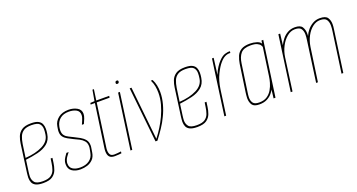

<svg xmlns="http://www.w3.org/2000/svg" viewBox="-40 -1103 3015 1620"><g transform="rotate(-20 1467.5 -293.5)"><path d="M144 7Q101 7 78 -4.5Q55 -16 47 -35.5Q39 -55 39 -78Q39 -89 40.5 -101Q42 -113 43 -124L77 -372Q81 -403 92.5 -433Q104 -463 132.5 -483Q161 -503 216 -503Q259 -503 281 -491.5Q303 -480 311.5 -460.5Q320 -441 320 -417Q320 -407 319 -395Q318 -383 316 -372Q308 -318 272 -289Q236 -260 183.5 -247.5Q131 -235 73 -228L59 -127Q58 -116 56.5 -105.5Q55 -95 55 -84Q55 -53 72.5 -31Q90 -9 146 -9Q195 -9 219 -26Q243 -43 252.5 -70Q262 -97 266 -127L272 -167H288L282 -124Q278 -93 267 -63Q256 -33 228.5 -13Q201 7 144 7ZM75 -244Q168 -250 230 -281.5Q292 -313 300 -372Q302 -384 303 -395.5Q304 -407 304 -418Q304 -448 287 -467.5Q270 -487 214 -487Q170 -487 145.5 -471.5Q121 -456 109.5 -428.5Q98 -401 92 -363Z M479 6Q433 6 403.5 -14.5Q374 -35 374 -76Q374 -82 374.5 -87.5Q375 -93 376 -99Q380 -118 393 -137Q406 -156 413 -166H433Q425 -156 410 -135Q395 -114 391 -91Q390 -87 390 -84Q390 -81 390 -77Q390 -43 415.5 -26.5Q441 -10 482 -10Q532 -10 564 -33Q596 -56 603 -96L609 -127Q612 -141 612 -152Q612 -183 596 -201.5Q580 -220 557 -232Q534 -244 511 -254Q485 -267 462 -279.5Q439 -292 425.5 -310Q412 -328 412 -357Q412 -362 412.5 -368Q413 -374 414 -380L418 -404Q425 -446 460.5 -474Q496 -502 553 -502Q595 -502 628.5 -483.5Q662 -465 662 -427Q662 -409 653 -386L635 -344H617L631 -376Q643 -403 643 -423Q643 -457 616 -471.5Q589 -486 550 -486Q500 -486 470.5 -461Q441 -436 433 -395L431 -384Q430 -377 429.5 -371.5Q429 -366 429 -361Q429 -332 442.5 -315.5Q456 -299 477 -289.5Q498 -280 518 -269Q543 -257 568 -243Q593 -229 610 -208.5Q627 -188 627 -155Q627 -150 626.5 -144.5Q626 -139 625 -134L619 -96Q613 -57 591.5 -35Q570 -13 540.5 -3.5Q511 6 479 6Z M788 0Q755 0 740.5 -16.5Q726 -33 726 -66Q726 -72 726.5 -79Q727 -86 728 -93L783 -479H745L747 -493L785 -495L802 -592H815L801 -495H917L915 -479H799L744 -88Q743 -83 743 -78Q743 -73 743 -68Q743 -46 752.5 -30.5Q762 -15 790 -15Q804 -15 818 -16.5Q832 -18 850 -20L848 -4Q841 -3 824 -1.5Q807 0 788 0Z M928 0 997 -495H1013L944 0ZM1017 -566Q1005 -566 1005 -577Q1005 -594 1021 -594Q1033 -594 1033 -583Q1033 -566 1017 -566Z M1153 0 1101 -495H1117L1167 -18Q1198 -58 1222 -97Q1246 -136 1266 -178Q1288 -225 1302 -275.5Q1316 -326 1316 -377Q1316 -408 1310.5 -437.5Q1305 -467 1291 -495H1307Q1321 -468 1327 -438.5Q1333 -409 1333 -378Q1333 -326 1318.5 -272.5Q1304 -219 1281 -173Q1261 -130 1232 -86.5Q1203 -43 1170 0Z M1527 7Q1484 7 1461 -4.5Q1438 -16 1430 -35.5Q1422 -55 1422 -78Q1422 -89 1423.5 -101Q1425 -113 1426 -124L1460 -372Q1464 -403 1475.5 -433Q1487 -463 1515.5 -483Q1544 -503 1599 -503Q1642 -503 1664 -491.5Q1686 -480 1694.5 -460.5Q1703 -441 1703 -417Q1703 -407 1702 -395Q1701 -383 1699 -372Q1691 -318 1655 -289Q1619 -260 1566.5 -247.5Q1514 -235 1456 -228L1442 -127Q1441 -116 1439.5 -105.5Q1438 -95 1438 -84Q1438 -53 1455.5 -31Q1473 -9 1529 -9Q1578 -9 1602 -26Q1626 -43 1635.5 -70Q1645 -97 1649 -127L1655 -167H1671L1665 -124Q1661 -93 1650 -63Q1639 -33 1611.5 -13Q1584 7 1527 7ZM1458 -244Q1551 -250 1613 -281.5Q1675 -313 1683 -372Q1685 -384 1686 -395.5Q1687 -407 1687 -418Q1687 -448 1670 -467.5Q1653 -487 1597 -487Q1553 -487 1528.5 -471.5Q1504 -456 1492.5 -428.5Q1481 -401 1475 -363Z M1771 0 1840 -495H1855L1836 -348Q1849 -383 1868 -411.5Q1887 -440 1901 -454Q1930 -485 1956.5 -493.5Q1983 -502 2003 -500L2001 -485Q1952 -490 1908 -438Q1883 -410 1856 -355.5Q1829 -301 1818 -224L1787 0Z M2084 7Q2037 7 2020.5 -17Q2004 -41 2004 -78Q2004 -89 2005.5 -100.5Q2007 -112 2008 -124L2044 -372Q2050 -409 2062.5 -438.5Q2075 -468 2103 -485.5Q2131 -503 2182 -503Q2214 -503 2243.5 -493.5Q2273 -484 2280 -466L2284 -494H2300L2230 0H2213L2222 -76Q2216 -63 2199.5 -43Q2183 -23 2154.5 -8Q2126 7 2084 7ZM2089 -9Q2132 -9 2159.5 -27.5Q2187 -46 2203.5 -74.5Q2220 -103 2228.5 -133Q2237 -163 2240 -186L2276 -439Q2275 -445 2267.5 -456.5Q2260 -468 2240.5 -477.5Q2221 -487 2181 -487Q2120 -487 2094 -456.5Q2068 -426 2060 -369L2025 -127Q2023 -114 2021.5 -101.5Q2020 -89 2020 -78Q2020 -48 2034 -28.5Q2048 -9 2089 -9Z M2367 0 2436 -495H2452L2440 -395Q2453 -422 2473 -447Q2493 -472 2521.5 -487.5Q2550 -503 2585 -503Q2635 -503 2651 -477.5Q2667 -452 2667 -418Q2667 -412 2667 -406Q2667 -400 2666 -394Q2677 -422 2697.5 -446.5Q2718 -471 2746.5 -487Q2775 -503 2809 -503Q2862 -503 2878.5 -478Q2895 -453 2895 -419Q2895 -408 2894 -396Q2893 -384 2891 -372L2839 0H2823L2874 -363Q2876 -376 2877 -388.5Q2878 -401 2878 -413Q2878 -444 2864 -465.5Q2850 -487 2806 -487Q2771 -487 2739 -462.5Q2707 -438 2684.5 -396Q2662 -354 2654 -301L2611 0H2595L2646 -367Q2648 -380 2649 -392Q2650 -404 2650 -416Q2650 -445 2636.5 -466Q2623 -487 2580 -487Q2542 -487 2508.5 -459Q2475 -431 2452.5 -387Q2430 -343 2423 -293L2383 0Z"/></g></svg>

Font: Alumni Sans Pinstripe
Style: Italic
Weight: 400
Italic angle: -8°
Designer: Robert E. Leuschke
Foundry: Robert E. Leuschke
Version: Version 1.010; ttfautohint (v1.8.4.7-5d5b)